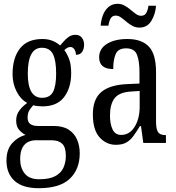

<svg xmlns="http://www.w3.org/2000/svg" viewBox="-20 -751 924 1009"><path d="M184 238Q99 238 56.5 199.5Q14 161 14 93Q14 34 44.5 1Q75 -32 114 -42Q96 -51 80.5 -68.5Q65 -86 65 -118Q65 -148 82 -170.5Q99 -193 123 -210Q88 -229 67 -270.5Q46 -312 46 -361Q46 -447 85 -496.5Q124 -546 203 -546Q233 -546 256 -536.5Q279 -527 296 -512Q304 -520 315 -533.5Q326 -547 341.5 -557.5Q357 -568 376 -568Q399 -568 410.5 -552.5Q422 -537 422 -516Q422 -495 412 -479Q402 -463 379 -463Q379 -480 370.5 -492Q362 -504 351 -504Q341 -504 333.5 -499.5Q326 -495 318 -488Q333 -468 343.5 -440Q354 -412 354 -366Q354 -290 317 -241Q280 -192 203 -192Q193 -192 178 -193.5Q163 -195 155 -198Q145 -188 135 -172.5Q125 -157 125 -134Q125 -109 139.5 -99Q154 -89 179 -89H262Q311 -89 341 -69.5Q371 -50 385 -17.5Q399 15 399 54Q399 139 346.5 188.5Q294 238 184 238ZM201 -237Q242 -237 258.5 -268Q275 -299 275 -365Q275 -434 258 -467Q241 -500 200 -500Q126 -500 126 -364Q126 -237 201 -237ZM186 191Q240 191 270.5 174.5Q301 158 313.5 130Q326 102 326 68Q326 22 306.5 4Q287 -14 250 -14H168Q148 -14 129 -5.5Q110 3 98 25Q86 47 86 86Q86 131 110 161Q134 191 186 191Z M589 10Q539 10 503.5 -29Q468 -68 468 -150Q468 -230 512.5 -267.5Q557 -305 648 -309L713 -312V-373Q713 -429 700 -463Q687 -497 643 -497Q601 -497 588 -467Q575 -437 575 -388Q501 -388 501 -450Q501 -495 542 -520.5Q583 -546 650 -546Q724 -546 762 -506.5Q800 -467 800 -372V-113Q800 -71 811 -56Q822 -41 849 -41H852V0H733L721 -88H715Q698 -60 682 -37.5Q666 -15 644.5 -2.5Q623 10 589 10ZM617 -42Q661 -42 687.5 -84.5Q714 -127 714 -191V-273L668 -270Q606 -266 582 -234.5Q558 -203 558 -144Q558 -98 572 -70Q586 -42 617 -42ZM713 -606Q692 -606 675 -615.5Q658 -625 643.5 -637.5Q629 -650 615.5 -659.5Q602 -669 588 -669Q569 -669 560.5 -652.5Q552 -636 550 -616H509Q511 -645 521 -671.5Q531 -698 550.5 -714.5Q570 -731 598 -731Q618 -731 635 -721.5Q652 -712 666.5 -699.5Q681 -687 694.5 -677.5Q708 -668 721 -668Q741 -668 749.5 -684.5Q758 -701 760 -721H800Q797 -677 775.5 -641.5Q754 -606 713 -606Z"/></svg>

Font: Noto Serif Bengali ExtraCondensed
Style: Regular
Weight: 400
Width: 2
Designer: Juan Bruce, Universal Thirst, Indian Type Foundry and the Monotype Design Team.
Foundry: Monotype Imaging Inc.
Version: Version 2.003; ttfautohint (v1.8.4.7-5d5b)